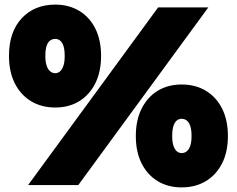

<svg xmlns="http://www.w3.org/2000/svg" viewBox="-20 -804 1029 834"><path d="M102 0 667 -772H885L320 0ZM220 -337Q160 -337 114.8 -364.5Q69.5 -392 44.2 -442.2Q19 -492.5 19 -561Q19 -665.5 74.5 -724.8Q130 -784 220 -784Q278.5 -784 323.5 -757.2Q368.5 -730.5 393.8 -680.5Q419 -630.5 419 -561Q419 -492 393.8 -441.8Q368.5 -391.5 323.8 -364.2Q279 -337 220 -337ZM220 -486Q231.5 -486 240.8 -494Q250 -502 255.5 -518.5Q261 -535 261 -561Q261 -588.5 255.5 -604.8Q250 -621 240.8 -628Q231.5 -635 220 -635Q207.5 -635 197.8 -628Q188 -621 182.5 -604.8Q177 -588.5 177 -561Q177 -535.5 182.5 -519Q188 -502.5 197.8 -494.2Q207.5 -486 220 -486ZM769 10Q710 10 665.2 -17Q620.5 -44 595.2 -94Q570 -144 570 -213Q570 -282 595.2 -332.2Q620.5 -382.5 665.2 -409.8Q710 -437 769 -437Q828.5 -437 873.8 -410Q919 -383 944.5 -332.8Q970 -282.5 970 -213Q970 -144 944.5 -94Q919 -44 873.8 -17Q828.5 10 769 10ZM769 -139Q781.5 -139 791.2 -146.8Q801 -154.5 806.5 -170.8Q812 -187 812 -213Q812 -240 806.5 -256.5Q801 -273 791.2 -280.5Q781.5 -288 769 -288Q757.5 -288 748.2 -280.8Q739 -273.5 733.5 -257Q728 -240.5 728 -213Q728 -187 733.5 -170.8Q739 -154.5 748.2 -146.8Q757.5 -139 769 -139Z"/></svg>

Font: Hepta Slab ExtraLight Black
Style: Regular
Weight: 900
Version: Version 1.102